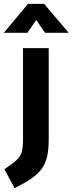

<svg xmlns="http://www.w3.org/2000/svg" viewBox="-57 -751 378 1001"><path d="M19 230 -34 131Q7 104 28 85Q49 66 56 42Q63 18 63 -24V-500H197V-23Q197 29 188.5 65.5Q180 102 160 129.5Q140 157 105.5 180.5Q71 204 19 230ZM-37 -580 89 -731H173L301 -580H178L132 -647L86 -580Z"/></svg>

Font: Titillium Web SemiBold
Style: Regular
Weight: 600
Designer: Mohamed Gaber, Accademia di Belle Arti di Urbino
Foundry: Kief Type Foundry, Accademia di Belle Arti di Urbino
Version: Version 3.000; ttfautohint (v1.8.4)